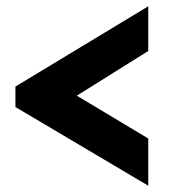

<svg xmlns="http://www.w3.org/2000/svg" viewBox="-20 -563 590 610"><path d="M29 -288 451 -543V-401L224 -259L451 -123V27L29 -223Z"/></svg>

Font: Raleway Thin
Style: Bold Italic
Weight: 700
Italic angle: -12°
Version: Version 4.026